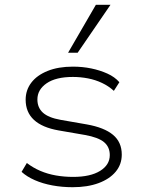

<svg xmlns="http://www.w3.org/2000/svg" viewBox="-20 -773 598 801"><path d="M283 8Q239 8 198.5 0.5Q158 -7 125 -21.5Q92 -36 70 -56L92 -93Q118 -73 148.5 -60Q179 -47 213.5 -41Q248 -35 285 -35Q357 -35 397.5 -60Q438 -85 438 -126Q438 -160 414 -180Q390 -200 334 -210L224 -229Q156 -241 121.5 -273Q87 -305 87 -357Q87 -397 110.5 -428Q134 -459 178.5 -477Q223 -495 284 -495Q324 -495 360.5 -487.5Q397 -480 428 -466Q459 -452 478 -430L455 -394Q433 -414 405.5 -427Q378 -440 347 -446Q316 -452 284 -452Q213 -452 174.5 -425.5Q136 -399 136 -358Q136 -324 159 -303Q182 -282 233 -273L342 -254Q415 -241 451.5 -210.5Q488 -180 488 -128Q488 -87 462.5 -56.5Q437 -26 391 -9Q345 8 283 8ZM264 -553 380 -753H441L304 -553Z"/></svg>

Font: Nunito Sans 10pt SemiExpanded ExtraLight
Style: Regular
Weight: 250
Width: 6
Designer: Vernon Adams
Foundry: Vernon Adams
Version: Version 3.101;gftools[0.9.27]